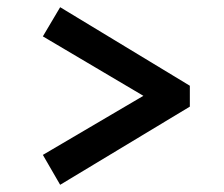

<svg xmlns="http://www.w3.org/2000/svg" viewBox="-20 -551 622 533"><path d="M147 -38 99 -121 378 -285 99 -450 147 -531 507 -313V-255Z"/></svg>

Font: Literata 18pt
Style: Bold
Weight: 700
Designer: Latin by Veronika Burian and Jose Scaglione. Greek by Irene Vlachou. Cyrillic by Vera Evstafieva.
Foundry: TypeTogether
Version: Version 3.103;gftools[0.9.29]